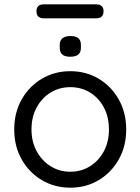

<svg xmlns="http://www.w3.org/2000/svg" viewBox="-20 -860 651 890"><path d="M565 -260Q565 -182 530.5 -121Q496 -60 437.5 -25Q379 10 306 10Q233 10 174 -25Q115 -60 80.5 -121Q46 -182 46 -260Q46 -338 80.5 -399Q115 -460 174 -495Q233 -530 306 -530Q379 -530 437.5 -495Q496 -460 530.5 -399Q565 -338 565 -260ZM485 -260Q485 -318 461.5 -362Q438 -406 397.5 -431Q357 -456 306 -456Q255 -456 214.5 -431Q174 -406 150 -362Q126 -318 126 -260Q126 -203 150 -159Q174 -115 214.5 -89.5Q255 -64 306 -64Q357 -64 397.5 -89.5Q438 -115 461.5 -159Q485 -203 485 -260ZM306 -597Q281 -597 269 -607Q257 -617 257 -638V-652Q257 -673 270 -683Q283 -693 307 -693Q331 -693 343 -683Q355 -673 355 -652V-638Q355 -617 342.5 -607Q330 -597 306 -597ZM184 -775Q149 -775 149 -808Q149 -840 184 -840H425Q460 -840 460 -808Q460 -775 425 -775Z"/></svg>

Font: Quicksand Light Medium
Style: Regular
Weight: 500
Version: Version 3.006